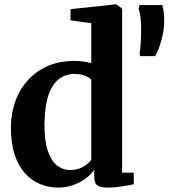

<svg xmlns="http://www.w3.org/2000/svg" viewBox="-20 -839 764 870"><path d="M244 11Q200.5 11 161.8 -5Q123 -21 93.2 -54Q63.5 -87 46.5 -138Q29.5 -189 29.5 -259.5Q29.5 -344 63.5 -412.8Q97.5 -481.5 162.2 -522.2Q227 -563 318.5 -563Q340 -563 359.2 -560Q378.5 -557 393.5 -552.5V-734L299.5 -747V-797.5L501.5 -819H508.5L533.5 -799.5V-56.5H586V-4Q565 0.5 532 5.8Q499 11 467.5 11Q438 11 422.5 1.8Q407 -7.5 407 -40V-69.5Q391.5 -47.5 366.8 -29.2Q342 -11 310.5 0Q279 11 244 11ZM297.5 -68.5Q320.5 -68.5 339.5 -75.5Q358.5 -82.5 372.2 -93.2Q386 -104 393.5 -114.5V-477Q386.5 -488 365 -496Q343.5 -504 317.5 -504Q278.5 -504 248 -481.5Q217.5 -459 200 -409Q182.5 -359 181.5 -276.5Q181 -202 196.5 -156Q212 -110 238.5 -89.2Q265 -68.5 297.5 -68.5ZM683 -584.5H616L612.5 -593.5Q615.5 -613 617.5 -642.8Q619.5 -672.5 619.5 -707.5Q619.5 -738.5 616.5 -761.5Q613.5 -784.5 608 -798.5L612 -816H715Q719.5 -803.5 721.8 -786Q724 -768.5 724 -739Q724 -712 717.5 -682Q711 -652 701.8 -626Q692.5 -600 683 -584.5Z"/></svg>

Font: Merriweather 36pt
Style: Bold
Weight: 700
Designer: Eben Sorkin
Foundry: Eben Sorkin
Version: Version 2.100